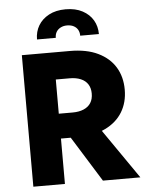

<svg xmlns="http://www.w3.org/2000/svg" viewBox="-61 -970 768 1018"><g transform="rotate(-5 323.5 -461.0)"><path d="M247.8 -317.2 445 0H644.3L425 -317.2ZM74.7 -700V0H242.8V-700ZM179.5 -555.8H317.2Q350.8 -555.8 375.8 -545.2Q400.7 -534.5 413.4 -514.3Q426.2 -494.2 426.2 -465.3Q426.2 -435.7 413.4 -415.4Q400.7 -395.2 375.8 -384.5Q350.8 -373.8 317.2 -373.8H179.5V-241.5H330Q419 -241.5 479.5 -270.9Q540 -300.3 571.2 -351.7Q602.3 -403 602.3 -470.7Q602.3 -538.8 571.2 -590.2Q540 -641.5 479.5 -670.7Q419 -700 330 -700H179.5ZM162 -776Q162 -817.3 181.3 -849.9Q200.7 -882.5 237.6 -902.3Q274.5 -922.2 326.5 -922.2Q379.5 -922.2 416.4 -902.3Q453.3 -882.5 472.4 -849.9Q491.5 -817.3 491.5 -776H392Q392 -794.3 384.3 -807.8Q376.5 -821.2 362 -828.7Q347.5 -836.3 326.5 -836.3Q308.2 -836.3 293.2 -828.7Q278.2 -821.2 270.1 -807.8Q262 -794.3 262 -776Z"/></g></svg>

Font: Jost* Book
Style: Regular
Weight: 400
Version: Version 3.000